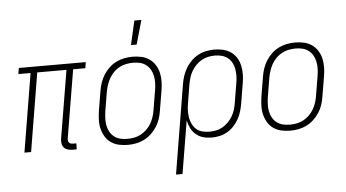

<svg xmlns="http://www.w3.org/2000/svg" viewBox="-60 -855 2120 1177"><g transform="rotate(-5 1000.0 -266.5)"><path d="M384 8H359Q344 8 330 4Q316 0 306.5 -10Q297 -20 294.5 -34.5Q292 -49 294 -64L364 -483H184L104 0H63L143 -483H68L74 -520H486L480 -483H405L335 -64Q334 -57 335 -50Q336 -43 340 -38Q344 -33 351 -31Q358 -29 366 -29H385Z M699 8Q671 8 644 2Q617 -4 595.5 -19Q574 -34 560.5 -56.5Q547 -79 540.5 -105Q534 -131 535 -159Q536 -187 540 -215L560 -335Q564 -361 572.5 -386Q581 -411 595 -433.5Q609 -456 629 -475Q649 -494 673 -506Q697 -518 723 -523Q749 -528 774 -528Q802 -528 829 -522Q856 -516 877.5 -501Q899 -486 913 -463.5Q927 -441 933 -415Q939 -389 938.5 -361Q938 -333 933 -305L913 -185Q909 -159 901 -134Q893 -109 878.5 -86.5Q864 -64 844 -45Q824 -26 800 -14Q776 -2 750 3Q724 8 699 8ZM700 -29Q720 -29 741.5 -33Q763 -37 782.5 -47.5Q802 -58 818.5 -74Q835 -90 846 -109Q857 -128 864 -149Q871 -170 874 -191L894 -311Q898 -333 898.5 -355Q899 -377 895 -398Q891 -419 881 -437Q871 -455 854.5 -468Q838 -481 817.5 -486Q797 -491 774 -491Q754 -491 732.5 -487Q711 -483 691 -472.5Q671 -462 655 -446Q639 -430 628 -411Q617 -392 610 -371Q603 -350 599 -329L579 -209Q576 -187 575 -165Q574 -143 578 -122Q582 -101 592 -83Q602 -65 618.5 -52Q635 -39 656 -34Q677 -29 700 -29ZM771 -600 805 -748H848L806 -600Z M977 215 1068 -335Q1072 -360 1080.5 -385Q1089 -410 1102.5 -432.5Q1116 -455 1135.5 -474Q1155 -493 1178.5 -505.5Q1202 -518 1227.5 -523Q1253 -528 1278 -528Q1306 -528 1332.5 -521.5Q1359 -515 1380 -500Q1401 -485 1414.5 -462.5Q1428 -440 1433.5 -414Q1439 -388 1438.5 -360Q1438 -332 1433 -305L1413 -185Q1409 -161 1402 -137Q1395 -113 1382.5 -90.5Q1370 -68 1352 -48.5Q1334 -29 1311.5 -16Q1289 -3 1264.5 2.5Q1240 8 1216 8Q1188 8 1163 1Q1138 -6 1118.5 -22.5Q1099 -39 1087.5 -62Q1076 -85 1071 -110L1017 215ZM1204 -29Q1224 -29 1245 -33Q1266 -37 1285 -48Q1304 -59 1320 -75Q1336 -91 1347 -110Q1358 -129 1364.5 -149.5Q1371 -170 1374 -191L1394 -311Q1398 -332 1398.5 -354Q1399 -376 1395.5 -397Q1392 -418 1382.5 -436Q1373 -454 1357 -467Q1341 -480 1320.5 -485.5Q1300 -491 1278 -491Q1258 -491 1237 -487Q1216 -483 1196.5 -472Q1177 -461 1161.5 -445Q1146 -429 1134.5 -410Q1123 -391 1117 -370.5Q1111 -350 1107 -329L1088 -213Q1084 -191 1083.5 -169Q1083 -147 1086.5 -126Q1090 -105 1099.5 -86Q1109 -67 1124 -53.5Q1139 -40 1160.5 -34.5Q1182 -29 1204 -29Z M1699 8Q1671 8 1644 2Q1617 -4 1595.5 -19Q1574 -34 1560.5 -56.5Q1547 -79 1540.5 -105Q1534 -131 1535 -159Q1536 -187 1540 -215L1560 -335Q1564 -361 1572.5 -386Q1581 -411 1595 -433.5Q1609 -456 1629 -475Q1649 -494 1673 -506Q1697 -518 1723 -523Q1749 -528 1774 -528Q1802 -528 1829 -522Q1856 -516 1877.5 -501Q1899 -486 1913 -463.5Q1927 -441 1933 -415Q1939 -389 1938.5 -361Q1938 -333 1933 -305L1913 -185Q1909 -159 1901 -134Q1893 -109 1878.5 -86.5Q1864 -64 1844 -45Q1824 -26 1800 -14Q1776 -2 1750 3Q1724 8 1699 8ZM1700 -29Q1720 -29 1741.5 -33Q1763 -37 1782.5 -47.5Q1802 -58 1818.5 -74Q1835 -90 1846 -109Q1857 -128 1864 -149Q1871 -170 1874 -191L1894 -311Q1898 -333 1898.5 -355Q1899 -377 1895 -398Q1891 -419 1881 -437Q1871 -455 1854.5 -468Q1838 -481 1817.5 -486Q1797 -491 1774 -491Q1754 -491 1732.5 -487Q1711 -483 1691 -472.5Q1671 -462 1655 -446Q1639 -430 1628 -411Q1617 -392 1610 -371Q1603 -350 1599 -329L1579 -209Q1576 -187 1575 -165Q1574 -143 1578 -122Q1582 -101 1592 -83Q1602 -65 1618.5 -52Q1635 -39 1656 -34Q1677 -29 1700 -29Z"/></g></svg>

Font: Iosevka Term Curly XLt Obl
Style: Regular
Weight: 200
Italic angle: -9°
Designer: Belleve Invis
Foundry: Belleve Invis
Version: Version 32.3.0